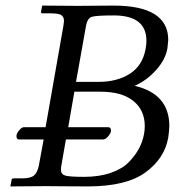

<svg xmlns="http://www.w3.org/2000/svg" viewBox="-20 -666 632 687"><path d="M224.1 -210.9H366.2Q377.4 -210.9 377 -199.2V-195.8Q375 -187 366 -177Q356.9 -167 349.1 -167H215.8L199.2 -71.8Q198.2 -66.9 198.2 -58.1Q198.2 -42 214.1 -37.6Q230 -33.2 280.8 -33.2Q335 -33.2 376.5 -47.6Q418 -62 441.4 -86.4Q464.8 -110.8 477.5 -135Q490.2 -159.2 495.1 -185.1Q498 -200.2 498 -214.8Q498 -272 457 -304.9Q416 -337.9 339.8 -337.9H246.1ZM21 -20Q21 -27.8 28.8 -27.8H59.1Q88.9 -27.8 101.3 -37.8Q113.8 -47.9 119.1 -74.2L136.2 -167H47.9Q39.1 -167 39.1 -178.2V-182.1Q41 -190.9 49.6 -200.9Q58.1 -210.9 65.9 -210.9H143.1L207 -574.2Q209 -588.4 209 -590.8Q209 -606 199 -612.1Q189 -618.2 163.1 -618.2H132.8Q125 -618.2 127 -625L130.9 -646Q228 -645 258.8 -645Q274.9 -645 321.5 -645.5Q368.2 -646 386.2 -646Q582 -646 582 -522.9Q582 -520 579.1 -493.2Q572.3 -453.1 538.6 -415.5Q504.9 -377.9 461.9 -358.9Q585.9 -330.1 585.9 -214.8Q585.9 -201.7 582 -173.8Q568.8 -98.6 500 -48.8Q431.2 1 293.9 1Q252.9 1 203.9 0.5Q154.8 0 146 0L17.1 1ZM288.1 -575.2 252 -373H332Q398.9 -373 444.6 -402.1Q490.2 -431.2 501 -491.2Q503.9 -506.3 503.9 -520Q503.9 -610.8 387.2 -610.8Q322.3 -610.8 307.6 -605.5Q293 -600.1 288.1 -575.2Z"/></svg>

Font: Linux Libertine
Style: Italic
Weight: 400
Italic angle: -12°
Designer: Philipp H. Poll
Foundry: Philipp H. Poll
Version: Version 5.1.6 ; ttfautohint (v0.9)